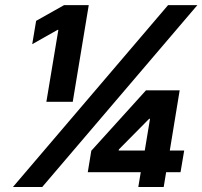

<svg xmlns="http://www.w3.org/2000/svg" viewBox="-20 -748 810 768"><path d="M165.5 -340.8 213.4 -628.4H210L108.9 -571.3L124.5 -664.6L236.3 -727.5H335L271 -340.8ZM31.7 0 652.3 -727.5H769.5L148.9 0ZM331.1 -59.1 345.2 -145 564 -386.7H698.7L659.2 -146H716.8L702.1 -59.1H644.5L634.8 0H533.2L543 -59.1ZM559.1 -146 580.1 -272.9H576.7L455.6 -150.4L454.6 -146Z"/></svg>

Font: Inter Display Extra Bold
Style: Italic
Weight: 800
Italic angle: -9.39999°
Designer: Rasmus Andersson
Foundry: rsms
Version: Version 4.000;git-4fc901f